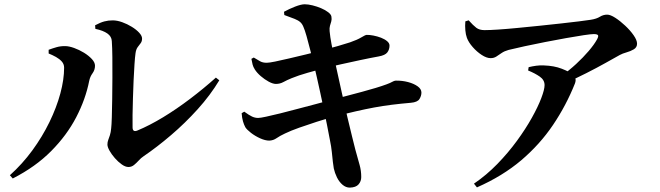

<svg xmlns="http://www.w3.org/2000/svg" viewBox="-20 -810 3040 884"><path d="M417.9 -693.6Q442.2 -706.6 460.4 -711.4Q478.6 -716.2 498.8 -716.2Q519.1 -716.2 542.4 -707.9Q565.7 -699.6 586.7 -686.6Q607.8 -673.7 620.9 -659.3Q634.1 -645 634.1 -632.6Q634.1 -619.7 627.8 -611.4Q621.4 -603.1 613.9 -593Q606.3 -582.8 603.9 -564.4Q601.4 -547.3 599.2 -513.9Q597 -480.5 595.1 -439.9Q593.2 -399.2 592.1 -357.4Q591 -315.7 590.3 -280.6Q589.7 -245.4 590.4 -223.9Q590.4 -199.9 612.9 -209.2Q668.5 -232.3 730.6 -269.9Q792.6 -307.5 855 -354.8Q917.4 -402 974 -452.7L989.7 -440.3Q948.2 -371.4 890.1 -307.1Q832 -242.8 767.5 -187.8Q703 -132.7 640.7 -90.3Q629.4 -82.9 618.9 -71.2Q608.3 -59.5 597 -50.3Q585.6 -41.1 571.5 -41.1Q557.4 -41.1 540.7 -52.9Q523.9 -64.8 509 -81.8Q494.1 -98.8 484.3 -116.1Q474.6 -133.4 474.6 -144.5Q474.6 -155.7 478.2 -165.2Q481.8 -174.7 486 -187.5Q490.2 -200.3 491.9 -219.5Q493.7 -233.9 494.8 -269.9Q495.9 -305.8 496.6 -353.7Q497.2 -401.5 497.5 -451.9Q497.8 -502.2 497.3 -546.9Q496.8 -591.6 494.8 -620.6Q493.8 -642.2 474.3 -655.9Q454.8 -669.6 419.1 -677.1ZM204 -563.7V-580.8Q221.1 -587.2 240.2 -592.7Q259.3 -598.2 281.1 -597.7Q298.2 -597.4 321.3 -589.1Q344.5 -580.8 366.6 -567.3Q388.6 -553.7 403 -538.1Q417.4 -522.5 417.4 -507.4Q417.4 -488.3 406.1 -472.7Q394.7 -457.1 390.7 -437.6Q374 -352.9 330.8 -270Q287.7 -187.1 215.7 -114.5Q143.7 -41.8 38.7 11.8L25.5 -3.2Q82.9 -54.7 129 -117.7Q175 -180.7 207.7 -247.9Q240.4 -315.1 257.8 -379.5Q275.2 -443.9 275.2 -498.3Q275.2 -514.8 264.6 -526.7Q254 -538.6 237.7 -547.7Q221.3 -556.8 204 -563.7Z M1287.6 -755.8Q1311.1 -768.8 1338.8 -779.6Q1366.5 -790.3 1383.1 -790.3Q1398.6 -790.3 1419 -785.3Q1439.4 -780.3 1458.6 -772.1Q1477.8 -764 1491.1 -753.7Q1504.5 -743.4 1505.9 -733.5Q1508.1 -721.1 1505.2 -711.4Q1502.3 -701.8 1499.3 -691.5Q1496.3 -681.1 1497.6 -666.6Q1500.1 -640 1506.2 -607.9Q1512.3 -575.8 1522.1 -526.9Q1539.2 -449.1 1553.4 -384.9Q1567.7 -320.8 1579.5 -270.3Q1591.3 -219.8 1600.8 -182.2Q1610.2 -144.6 1616.2 -120.6Q1628.3 -77 1635.7 -50.6Q1643.2 -24.2 1643.2 5.2Q1643.2 24.6 1630.9 38.9Q1618.6 53.1 1590.4 53.8Q1572.5 53.8 1557 40.6Q1541.6 27.4 1531.4 6.8Q1521.3 -13.8 1516.8 -34.7Q1514.8 -44.9 1512.6 -64.4Q1510.5 -83.8 1507.8 -109.9Q1505.1 -136 1499.4 -163.2Q1493.2 -196.4 1485.7 -234.2Q1478.2 -272 1470.1 -310.4Q1461.9 -348.8 1454.2 -384.9Q1446.4 -421 1439.4 -451.6Q1432.4 -482.2 1427.4 -503.4Q1417.5 -543.4 1408.4 -579.7Q1399.3 -616 1391.3 -644.1Q1383.3 -672.3 1377 -686.2Q1371.3 -700.4 1362.2 -708.3Q1353.2 -716.3 1336.4 -723.1Q1319.6 -729.9 1289.1 -740.8ZM1137.5 -539.1 1148.4 -545.1Q1166 -534.3 1177.9 -527.7Q1189.7 -521 1207.9 -521Q1219.1 -521 1246.7 -526.6Q1274.2 -532.2 1311 -540.9Q1347.8 -549.6 1386.7 -558.9Q1425.6 -568.2 1457.8 -576.7Q1504.1 -588.9 1535.3 -597.9Q1566.4 -607 1591.5 -615Q1624.7 -626.5 1643.4 -637.8Q1662.1 -649.2 1668.3 -649.4Q1681.3 -649.7 1699.2 -646.3Q1717.1 -642.9 1734.2 -636.4Q1751.2 -629.8 1762.3 -620.5Q1773.4 -611.1 1773.4 -600.2Q1773.4 -582.1 1763.3 -568.7Q1753.1 -555.4 1723.8 -550.2Q1685.8 -543.4 1639 -533.4Q1592.1 -523.4 1549.5 -513.9Q1506.8 -504.4 1480.7 -497.4Q1439.7 -487.2 1397 -475.1Q1354.3 -463 1322.9 -450.1Q1300.8 -441.1 1284.9 -432.3Q1269.1 -423.6 1250.5 -423.6Q1236.6 -423.6 1217.4 -433.9Q1198.2 -444.3 1180.6 -459.5Q1163.1 -474.7 1153.5 -489.8Q1145.7 -502.1 1143.1 -512.4Q1140.5 -522.6 1137.5 -539.1ZM1092.6 -288.8 1104.6 -295.9Q1126.9 -279.6 1140.5 -273.3Q1154.1 -267 1168.5 -267Q1178.5 -267 1205.3 -272.8Q1232 -278.5 1269.9 -287.9Q1307.8 -297.4 1350.2 -308.7Q1392.7 -320.1 1433.7 -330.7Q1474.7 -341.4 1507.8 -350.6Q1542.1 -359.5 1577.6 -368.9Q1613.1 -378.3 1647.3 -387.4Q1681.6 -396.5 1710.2 -405.3Q1738.8 -414 1758.9 -421.4Q1777.2 -428.1 1786.1 -433.3Q1795.1 -438.5 1802.1 -438.8Q1831.5 -439.3 1858.6 -432.2Q1885.7 -425 1903 -412.5Q1920.3 -400.1 1920.3 -383.8Q1920.3 -368.7 1911.3 -354.1Q1902.3 -339.5 1871.9 -336.8Q1825.4 -332.8 1784.2 -327.7Q1743 -322.6 1702.2 -315Q1661.3 -307.4 1616.2 -297Q1571.2 -286.6 1516 -272.1Q1480 -262.6 1438 -249.2Q1396.1 -235.7 1357.4 -222Q1318.7 -208.3 1292.1 -195.4Q1268.2 -184.2 1253.3 -173.8Q1238.4 -163.3 1219.7 -162.6Q1201.1 -162.6 1177.6 -173.2Q1154.2 -183.8 1135.3 -198.5Q1116.5 -213.2 1109.7 -223.9Q1103.2 -235.8 1098.7 -251.3Q1094.2 -266.7 1092.6 -288.8Z M2122.5 -711.6 2137.8 -716.4Q2158.8 -692.9 2173 -682.1Q2187.2 -671.3 2211.1 -671.3Q2234.3 -671.3 2273.8 -673.9Q2313.3 -676.5 2362.3 -681.3Q2411.4 -686.1 2463.1 -691.3Q2514.8 -696.6 2562 -701.9Q2609.2 -707.1 2645.6 -711.6Q2682.1 -716.1 2699.4 -718.9Q2726.5 -723.1 2742 -732.9Q2757.6 -742.6 2775.6 -742.6Q2790.2 -742.6 2812.8 -728.1Q2835.4 -713.5 2858.5 -691.8Q2881.7 -670.1 2897.4 -647.5Q2913.1 -624.9 2913.1 -608.9Q2913.1 -591.8 2898.1 -582.9Q2883.1 -574 2864.6 -568.9Q2846.2 -563.7 2833.7 -556.9Q2807.3 -542.3 2767.3 -519.8Q2727.2 -497.3 2679.3 -473.1Q2631.4 -449 2580.4 -425.8L2563.7 -459.4Q2600.2 -485.5 2632.7 -515.5Q2665.1 -545.5 2690.4 -575.1Q2715.7 -604.8 2728.6 -628.2Q2737.1 -643.7 2732.8 -648.4Q2728.4 -653.1 2713.9 -653.1Q2701.8 -653.1 2667.4 -648Q2633 -642.9 2586.7 -634.6Q2540.5 -626.3 2490.6 -616.6Q2440.7 -606.9 2396.1 -597.2Q2351.5 -587.5 2321.6 -580.1Q2302.6 -574.9 2289.5 -565.9Q2276.4 -556.9 2265.2 -549.6Q2254 -542.3 2238.6 -542.3Q2220.6 -542.3 2197.9 -557Q2175.3 -571.8 2156.4 -593.4Q2137.5 -615.1 2129.8 -635.4Q2124.2 -650.6 2122.5 -670.7Q2120.7 -690.7 2122.5 -711.6ZM2411.6 -485.5 2414 -500.8Q2431.2 -504.9 2448.3 -507.3Q2465.5 -509.7 2483.8 -508.8Q2531.6 -507.2 2566.3 -493.6Q2601 -480 2613.4 -469.5Q2624.3 -460.7 2628.5 -450.6Q2632.7 -440.4 2627 -425.4Q2586.6 -324.2 2526.1 -234.6Q2465.6 -145 2379.9 -72.1Q2294.1 0.7 2175.9 52.8L2162.2 35.6Q2220 -3.8 2270 -55.2Q2320 -106.7 2360.1 -161.7Q2400.2 -216.6 2428.7 -267.7Q2457.2 -318.7 2472.2 -358.4Q2487.3 -398.1 2487.3 -418.1Q2487.3 -441.8 2465.3 -457.2Q2443.2 -472.6 2411.6 -485.5Z"/></svg>

Font: Noto Serif KR
Style: Regular
Weight: 200
Designer: Ryoko NISHIZUKA 西塚涼子 (kana & ideographs); Frank Grießhammer (Latin, Greek & Cyrillic); Wenlong ZHANG 张文龙 (bopomofo); San
Foundry: Adobe
Version: Version 2.001;hotconv 1.1.0;makeotfexe 2.6.0